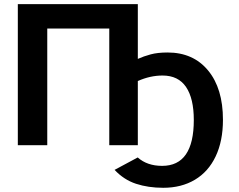

<svg xmlns="http://www.w3.org/2000/svg" viewBox="-20 -708 1166 936"><path d="M512.7 0V-568.8H210.4V0H66.9V-688H651.9V-420.9Q680.2 -433.6 714.4 -442.9Q748.5 -452.1 796.9 -452.1Q921.9 -452.1 994.4 -364.5Q1066.9 -276.9 1066.9 -124Q1066.9 -21 1031.5 54Q996.1 128.9 930.2 168.2Q864.3 207.5 775.9 207.5Q702.6 207.5 643.3 188Q584 168.5 538.6 120.1L651.4 59.6Q697.3 100.6 770.5 100.6Q924.8 100.6 924.8 -123Q924.8 -228 887 -283.9Q849.1 -339.8 772.5 -339.8Q711.9 -339.8 651.9 -313V0Z"/></svg>

Font: Arial
Style: Bold
Weight: 700
Designer: Steve Matteson
Foundry: Ascender Corporation
Version: Version 2.00.3